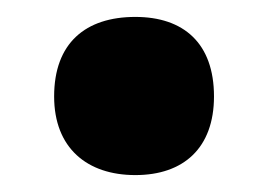

<svg xmlns="http://www.w3.org/2000/svg" viewBox="-20 -466 318 227"><path d="M44 -352C44 -291 83 -259 140 -259C197 -259 233 -291 233 -352C233 -415 197 -446 140 -446C81 -446 44 -415 44 -352Z"/></svg>

Font: Noto Sans Arabic UI Cn Bk
Style: Regular
Weight: 900
Width: 3
Designer: Monotype Design Team, Nadine Chahine and Nizar Qandah
Foundry: Monotype Imaging Inc.
Version: Version 2.010